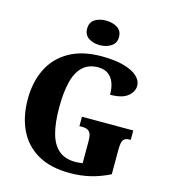

<svg xmlns="http://www.w3.org/2000/svg" viewBox="-134 -1047 1030 1164"><g transform="rotate(15 380.5 -465.0)"><path d="M413 10Q291 10 211 -36Q131 -82 91 -164.5Q51 -247 51 -358Q51 -466 92 -548.5Q133 -631 215 -677.5Q297 -724 417 -724Q501 -724 557.5 -708Q614 -692 642.5 -665.5Q671 -639 671 -606Q671 -569 636 -540.5Q601 -512 526 -512Q526 -558 513 -589.5Q500 -621 475.5 -637.5Q451 -654 415 -654Q355 -654 318 -619.5Q281 -585 264.5 -519Q248 -453 248 -358Q248 -263 265.5 -197.5Q283 -132 322.5 -98Q362 -64 427 -64Q436 -64 448 -65Q460 -66 473 -68V-207Q473 -233 468 -248.5Q463 -264 450 -272Q437 -280 414 -280H396V-339H718V-280H710Q690 -280 679.5 -272Q669 -264 665 -247.5Q661 -231 661 -203V-49Q601 -19 540.5 -4.5Q480 10 413 10ZM387 -786Q345 -786 316.5 -805.5Q288 -825 288 -863Q288 -903 316.5 -921.5Q345 -940 387 -940Q428 -940 458 -921.5Q488 -903 488 -863Q488 -825 458 -805.5Q428 -786 387 -786Z"/></g></svg>

Font: Noto Serif Khmer SemiCondensed Black
Style: Regular
Weight: 900
Width: 4
Designer: Danh Hong and the Monotype Design Team
Foundry: Monotype Imaging Inc.
Version: Version 2.004